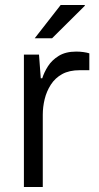

<svg xmlns="http://www.w3.org/2000/svg" viewBox="-20 -743 392 763"><path d="M75 0V-526H135L142 -432H148Q155 -455 170.5 -479.5Q186 -504 213.5 -521Q241 -538 283 -538Q298 -538 312 -536Q326 -534 335 -531V-464H297Q255 -464 227 -448.5Q199 -433 182 -406.5Q165 -380 157.5 -349Q150 -318 150 -287V0ZM118 -591 221 -723H317V-720L187 -591Z"/></svg>

Font: Archivo SemiExpanded Light
Style: Regular
Weight: 300
Width: 6
Designer: Hector Gatti
Foundry: Omnibus-Type
Version: Version 2.001